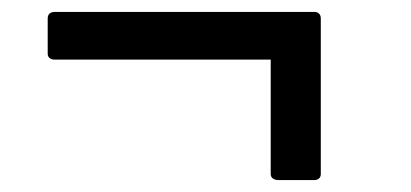

<svg xmlns="http://www.w3.org/2000/svg" viewBox="-20 -422 690 322"><path d="M507 -120C514 -120 518 -124 518 -130V-391C518 -398 514 -402 507 -402H72C64 -402 60 -398 60 -391V-332C60 -326 64 -322 72 -322H434V-130C434 -124 439 -120 447 -120Z"/></svg>

Font: LINE Seed JP App_OTF Regular
Style: Regular
Weight: 400
Designer: LY Corporation & Fontrix & Fontworks
Version: Version 1.002